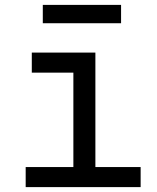

<svg xmlns="http://www.w3.org/2000/svg" viewBox="-20 -765 640 785"><path d="M85 0V-82H280V-468H110V-550H370V-82H555V0ZM155 -670V-745H475V-670Z"/></svg>

Font: Liga JetBrainsMono Nerd Font
Style: Regular
Weight: 400
Designer: Philipp Nurullin, Konstantin Bulenkov
Foundry: JetBrains
Version: Version 2.225; ttfautohint (v1.8.3)